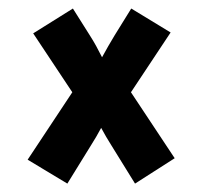

<svg xmlns="http://www.w3.org/2000/svg" viewBox="-20 -437 484 457"><path d="M45.8 -56.9Q45.8 -56.9 152.1 -217.4L59 -357.6Q59 -357.6 153.5 -416.7L193.8 -352.8Q201.4 -341 208.7 -327.8Q216 -314.6 222.9 -300.7Q230.6 -314.6 237.8 -327.4Q245.1 -340.3 252.8 -352.8L292.4 -416.7L386.1 -359.7Q386.1 -359.7 291.7 -217.4L395.8 -60.4Q395.8 -60.4 301.4 0L245.1 -91Q238.9 -100.7 232.6 -111.5Q226.4 -122.2 220.8 -132.6Q215.3 -122.2 209 -111.5Q202.8 -100.7 196.5 -91L140.3 0Z"/></svg>

Font: co2trust
Style: Bold
Weight: 700
Designer: Kristian Moeller
Foundry: Dicotype
Version: Version 1.000